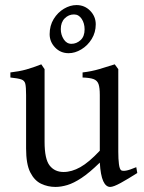

<svg xmlns="http://www.w3.org/2000/svg" viewBox="-20 -723 570 758"><path d="M522 -40Q486 -17 457 -1Q428 15 415 15Q398 15 387.5 -8Q377 -31 374 -81Q333 -41 302 -20.5Q271 0 246 7.5Q221 15 199 15Q169 15 142.5 2.5Q116 -10 99.5 -42.5Q83 -75 83 -137V-348Q83 -379 80 -392Q77 -405 64 -409.5Q51 -414 21 -417V-437Q56 -441 83 -448.5Q110 -456 143 -469L156 -450V-163Q156 -95 176 -69.5Q196 -44 231 -44Q263 -44 297 -63Q331 -82 374 -128V-348Q374 -377 369 -391Q364 -405 350 -410.5Q336 -416 306 -417V-437Q341 -441 373 -450.5Q405 -460 433 -469L447 -450V-124Q447 -95 449.5 -75.5Q452 -56 458 -51Q464 -47 478 -49.5Q492 -52 518 -63ZM251 -513Q219 -513 197.5 -535.5Q176 -558 176 -588Q176 -622 192 -648Q208 -674 232.5 -688.5Q257 -703 282 -703Q314 -703 336 -680.5Q358 -658 358 -627Q358 -595 342 -569Q326 -543 301 -528Q276 -513 251 -513ZM272 -666Q251 -666 235.5 -650.5Q220 -635 220 -608Q220 -586 231.5 -568Q243 -550 262 -550Q282 -550 298 -564.5Q314 -579 314 -607Q314 -631 302.5 -648.5Q291 -666 272 -666Z"/></svg>

Font: ChillKai
Style: Regular
Weight: 400
Designer: ChillType
Foundry: 寒蝉字型
Version: Version 2.000